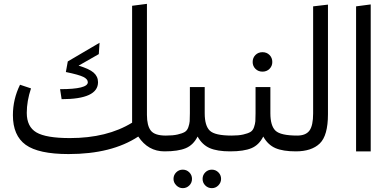

<svg xmlns="http://www.w3.org/2000/svg" viewBox="-20 -786 2018 997"><path d="M841 -82 854 -43 834 0Q749 0 698 -77Q560 14 336 14Q180 14 113.5 -34Q47 -82 47 -188Q47 -271 84 -346L141 -327Q119 -261 119 -200Q119 -128 169 -98.5Q219 -69 343 -69Q536 -69 666 -149V-756L743 -766V-189Q743 -134 763 -108Q783 -82 841 -82ZM292 -323Q436 -323 436 -359Q436 -375 413 -386.5Q390 -398 322 -412L332 -467L497 -564L493 -505L388 -445Q443 -429 466 -409Q489 -389 489 -359Q489 -271 300 -271Z M1183 -82 1195 -41 1175 0Q1108 0 1069 -17Q1030 -34 1006 -77Q984 -33 944.5 -16.5Q905 0 834 0L814 -41L842 -82Q878 -82 902 -87.5Q926 -93 939 -100.5Q952 -108 958 -125.5Q964 -143 965 -156.5Q966 -170 966 -198V-334H1043V-198Q1043 -133 1069.5 -107.5Q1096 -82 1183 -82ZM929 191Q910 191 895.5 176.5Q881 162 881 143Q881 123 895 109Q909 95 929 95Q949 95 963 109Q977 123 977 143Q977 163 963 177Q949 191 929 191ZM1128 143Q1128 162 1114 176.5Q1100 191 1080 191Q1060 191 1046 177Q1032 163 1032 143Q1032 123 1046 109Q1060 95 1080 95Q1100 95 1114 109Q1128 123 1128 143Z M1292 -464Q1292 -486 1306.5 -500.5Q1321 -515 1343 -515Q1365 -515 1379.5 -500.5Q1394 -486 1394 -464Q1394 -443 1379.5 -428.5Q1365 -414 1343 -414Q1321 -414 1306.5 -428.5Q1292 -443 1292 -464ZM1524 -82 1536 -41 1516 0Q1449 0 1410 -17Q1371 -34 1347 -77Q1325 -33 1285.5 -16.5Q1246 0 1175 0L1155 -41L1183 -82Q1219 -82 1243 -87.5Q1267 -93 1280 -100.5Q1293 -108 1299 -125.5Q1305 -143 1306 -156.5Q1307 -170 1307 -198V-334H1384V-198Q1384 -133 1410.5 -107.5Q1437 -82 1524 -82Z M1516 0 1496 -41 1523 -82Q1568 -82 1587 -108Q1606 -134 1606 -197V-753L1683 -762V-193Q1683 -82 1640.5 -41Q1598 0 1516 0Z M1905 0H1829V-753L1905 -763Z"/></svg>

Font: FiraGO Book
Style: Regular
Weight: 350
Designer: bBox Type
Foundry: bBox Type GmbH
Version: Version 1.001;PS 001.001;hotconv 1.0.88;makeotf.lib2.5.64775